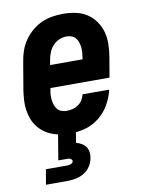

<svg xmlns="http://www.w3.org/2000/svg" viewBox="-85 -599 670 880"><g transform="rotate(-10 250.0 -159.0)"><path d="M210 8Q188 8 166 5Q144 2 123.5 -6Q103 -14 86.5 -26.5Q70 -39 57.5 -55.5Q45 -72 37.5 -92.5Q30 -113 27 -134.5Q24 -156 25.5 -178.5Q27 -201 30 -223L52 -353Q56 -379 64.5 -403.5Q73 -428 88 -450Q103 -472 124 -490Q145 -508 169.5 -519Q194 -530 219.5 -534Q245 -538 270 -538Q299 -538 328 -532Q357 -526 380 -511Q403 -496 419.5 -473Q436 -450 443.5 -423Q451 -396 450.5 -366Q450 -336 445 -307L429 -213H154L153 -206Q150 -194 149.5 -181.5Q149 -169 150.5 -157Q152 -145 156 -133.5Q160 -122 167.5 -113.5Q175 -105 186.5 -101Q198 -97 210 -97Q224 -97 237.5 -100.5Q251 -104 263 -112Q275 -120 283 -132.5Q291 -145 294 -159H418Q410 -124 391.5 -91.5Q373 -59 344 -35.5Q315 -12 280 -2Q245 8 210 8ZM171 -317H322L323 -324Q325 -336 326 -348.5Q327 -361 325.5 -373Q324 -385 320.5 -396Q317 -407 309.5 -416Q302 -425 291 -429Q280 -433 267 -433Q250 -433 232.5 -425.5Q215 -418 202.5 -403.5Q190 -389 183.5 -371.5Q177 -354 174 -336ZM57 220 69 150H169Q177 150 186 146.5Q195 143 196 135Q197 131 194.5 128Q192 125 189 123Q186 121 182 120.5Q178 120 174 120H132L152 0H235L226 55Q239 58 251 65Q263 72 270.5 82.5Q278 93 280 107Q282 121 279 135Q276 154 264.5 172Q253 190 235 201Q217 212 197 216Q177 220 157 220Z"/></g></svg>

Font: Iosevka Curly XBdObl
Style: Regular
Weight: 800
Italic angle: -9°
Monospace: yes
Designer: Belleve Invis
Foundry: Belleve Invis
Version: Version 11.1.0; ttfautohint (v1.8.3)